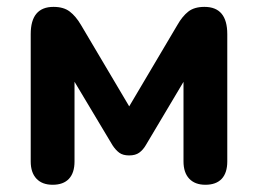

<svg xmlns="http://www.w3.org/2000/svg" viewBox="-20 -518 735 547"><path d="M67.5 -58V-420.8Q67.5 -498.4 132.5 -498.4Q161.2 -498.4 178.5 -485.2Q195.9 -472 210.5 -447.3L348.1 -215L485.5 -447.1Q499.5 -471.7 516.6 -485.1Q533.6 -498.4 562.5 -498.4Q627.5 -498.4 627.5 -420.8V-58Q627.5 -25.5 611.6 -8.5Q595.6 8.4 565.1 8.4Q535.5 8.4 519.1 -8.9Q502.8 -26.3 502.8 -58V-326.2H527.4L395.2 -104.1Q387.4 -90.8 376.6 -83Q365.8 -75.2 347.9 -75.2Q330.3 -75.2 319.9 -82.8Q309.6 -90.4 300.6 -104.1L167.7 -326.2H192.3V-58Q192.3 -25.5 176.3 -8.5Q160.4 8.4 129.9 8.4Q100.2 8.4 83.9 -8.9Q67.5 -26.3 67.5 -58Z"/></svg>

Font: SN Pro Thin
Style: Regular
Weight: 200
Designer: Tobias Whetton
Foundry: Supernotes
Version: Version 1.003;Glyphs 3.3 (3324)